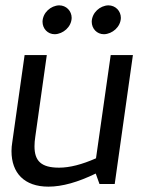

<svg xmlns="http://www.w3.org/2000/svg" viewBox="-20 -688 563 718"><path d="M248 -621C248 -647 228 -668 201 -668C170 -667 140 -641 139 -607C139 -581 158 -560 185 -560C216 -561 247 -587 248 -621ZM432 -621C432 -647 412 -668 385 -668C354 -667 324 -641 323 -607C323 -581 342 -560 369 -560C400 -561 431 -587 432 -621ZM109 -141C109 -152 110 -164 112 -177L155 -482H72L26 -157C24 -145 23 -134 23 -123C23 -41 71 10 161 10C213 10 272 -7 338 -39L352 0H409L477 -482H394L339 -96C287 -73 241 -61 201 -61C134 -61 109 -86 109 -141Z"/></svg>

Font: Cantarell
Style: Oblique
Weight: 400
Italic angle: -8°
Designer: Dave Crossland
Version: Version 0.024